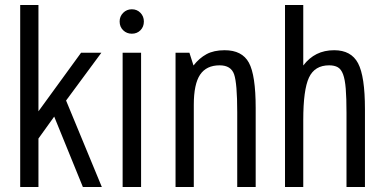

<svg xmlns="http://www.w3.org/2000/svg" viewBox="-20 -750 1541 770"><path d="M134.2 -730H61V0H134.2V-194.4L197.4 -282.4L312.4 0H388.4L245 -346.8L386.6 -538.6H305.2L134.2 -303.6Z M545.8 0V-538.6H471.8V0ZM459.8 -663.8Q459.8 -642.4 474 -628.6Q488.2 -614.8 508.8 -614.8Q529.4 -614.8 543.2 -628.6Q557 -642.4 557 -663.8Q557 -684.4 543.2 -698.6Q529.4 -712.8 508.8 -712.8Q488.2 -712.8 474 -698.6Q459.8 -684.4 459.8 -663.8Z M684 0H757.2V-329.6Q757.2 -412.8 782.4 -450.4Q807.6 -488 860.8 -488Q906.4 -488 918.9 -451.8Q931.4 -415.6 931.4 -300.2V0H1005.4V-317.2Q1005.4 -448.8 978.1 -498.7Q950.8 -548.6 881 -548.6Q837.4 -548.6 808.3 -532.8Q779.2 -517 756 -487.4L739.6 -538.6H684Z M1123 0H1196.2V-268.8Q1196.2 -389.8 1219.1 -438.9Q1242 -488 1300 -488Q1321.2 -488 1334.7 -480.3Q1348.2 -472.6 1355.9 -451.9Q1363.6 -431.2 1366.6 -394.2Q1369.6 -357.2 1369.6 -297.8V0H1443.6V-312.4Q1443.6 -444 1416 -496.3Q1388.4 -548.6 1320.2 -548.6Q1281 -548.6 1250.4 -533.4Q1219.8 -518.2 1196.2 -487.4V-730H1123Z"/></svg>

Font: Secuela Light
Style: Regular
Weight: 300
Designer: Fernando Haro
Foundry: deFharo
Version: Version 1.708